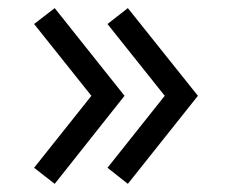

<svg xmlns="http://www.w3.org/2000/svg" viewBox="-20 -509 592 478"><path d="M116.2 -51.3 64.9 -91.3 207.5 -270.5 64.9 -449.2 116.2 -488.8 290 -270.5ZM298.3 -51.3 247.6 -91.3 390.1 -270.5 247.6 -449.2 298.3 -488.8 472.7 -270.5Z"/></svg>

Font: Vela Sans Med
Style: Regular
Weight: 500
Designer: Principal design: Mikhail Sharanda - project Manrope.
Design modification: Ravid Balaliev
Foundry: Mikhail Sharanda
Version: Version 1.001